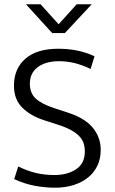

<svg xmlns="http://www.w3.org/2000/svg" viewBox="-20 -865 534 894"><path d="M251 -638Q296 -638 337.5 -630Q379 -622 420 -603L402 -544Q359 -564 324.5 -572Q290 -580 254 -580Q193 -580 156 -552.5Q119 -525 119 -475Q119 -431 147 -405.5Q175 -380 234 -361L301 -339Q378 -313 413.5 -268.5Q449 -224 449 -167Q449 -126 433.5 -93.5Q418 -61 390 -38.5Q362 -16 323 -3.5Q284 9 237 9Q189 9 141.5 0Q94 -9 46 -31L65 -90Q107 -69 147.5 -59.5Q188 -50 233 -50Q294 -50 334.5 -77Q375 -104 375 -160Q375 -180 369.5 -197.5Q364 -215 350 -230Q336 -245 312 -258.5Q288 -272 251 -284L186 -305Q123 -325 84 -363.5Q45 -402 45 -466Q45 -545 98 -591.5Q151 -638 251 -638ZM101 -845H169L253 -752L337 -845H407L282 -711H223Z"/></svg>

Font: Mukta Vaani Light
Style: Regular
Weight: 300
Designer: Noopur Datye, Girish Dalvi, Yashodeep Gholap, Pallavi Karambelkar
Foundry: Ek Type
Version: Version 2.538;PS 1.000;hotconv 16.6.51;makeotf.lib2.5.65220;